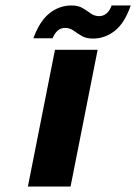

<svg xmlns="http://www.w3.org/2000/svg" viewBox="-20 -682 498 702"><path d="M181 -500H337L238 0H82ZM102 -542Q125 -605 161 -633.5Q197 -662 241 -662Q266 -662 282 -652.5Q298 -643 311.5 -633Q325 -623 343 -623Q357 -623 369 -632.5Q381 -642 388 -662H458Q436 -598 400 -569.5Q364 -541 320 -541Q295 -541 279 -550.5Q263 -560 249 -570Q235 -580 218 -580Q203 -580 191.5 -570.5Q180 -561 172 -542Z"/></svg>

Font: Albert Sans ExtraBold
Style: Italic
Weight: 800
Italic angle: -11.25°
Designer: Andreas Rasmussen
Foundry: a.Foundry
Version: Version 1.025